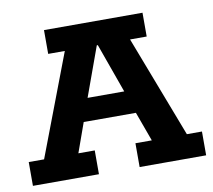

<svg xmlns="http://www.w3.org/2000/svg" viewBox="-69 -661 818 739"><g transform="rotate(-10 340.5 -291.5)"><path d="M2 0V-93H62L213 -490H148V-583H533V-490H468L620 -93H679V0H419V-93H483L428 -244L470 -208H212L250 -244L196 -93H260V0ZM256 -264 235 -297H442L423 -264L342 -490H338Z"/></g></svg>

Font: Rokkitt
Style: Bold
Weight: 700
Designer: Vernon Adams
Foundry: Vernon Adams
Version: Version 3.103